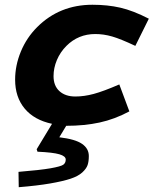

<svg xmlns="http://www.w3.org/2000/svg" viewBox="-20 -510 654 800"><path d="M377 -368.2Q306.2 -368.2 256.8 -318.8Q231 -293 217 -259.8Q203.1 -226.6 203.1 -192.9Q203.1 -152.3 227.8 -130.1Q252.4 -107.9 293.9 -107.9Q330.6 -107.9 370.6 -118.7Q410.6 -129.4 477.1 -158.2L519 -45.9Q458 -13.2 395 0.5Q332 14.2 255.9 14.2L227.1 62Q293.5 69.8 321.8 89.4Q350.1 108.9 350.1 140.1Q350.1 162.6 345 177.7Q339.8 192.9 322.8 208.5Q305.7 224.1 274.2 234.6Q242.7 245.1 189.2 254.4Q135.7 263.7 58.1 270L57.1 206.1Q147.5 198.7 190.4 191.2Q233.4 183.6 243.7 176.3Q253.9 168.9 253.9 154.8Q253.9 140.6 227.3 132.8Q200.7 125 136.2 122.1L132.8 111.8L196.8 5.9Q122.6 -9.8 82.8 -57.6Q43 -105.5 43 -178.2Q43 -237.3 66.9 -295.2Q90.8 -353 134.8 -397Q228 -490.2 365.2 -490.2Q428.2 -490.2 481.4 -478Q534.7 -465.8 600.1 -432.1L543.9 -318.8Q482.9 -347.7 447.5 -357.9Q412.1 -368.2 377 -368.2Z"/></svg>

Font: IntelOne Mono Bold
Style: Italic
Weight: 700
Italic angle: -16°
Designer: Fred Shallcrass
Foundry: Frere-Jones Type LLC
Version: Version 1.200;hotconv 1.1.0;makeotfexe 2.6.0;FJTRelease1.2